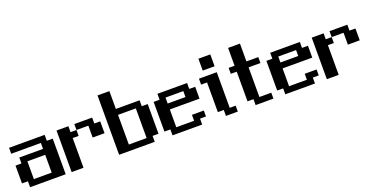

<svg xmlns="http://www.w3.org/2000/svg" viewBox="-21 -1262 3731 1900"><g transform="rotate(-20 1844.0 -312.5)"><path d="M0 -437.5H375V-375H437.5V0H62.5V-62.5H0V-250H62.5V-312.5H312.5V-375H0ZM125 -250V-62.5H312.5V-250Z M500 -437.5H625V-375H687.5V-437.5H875V-375H937.5V-250H812.5V-375H687.5V-312.5H625V0H500Z M1000 -625H1125V-437.5H1375V-375H1437.5V-62.5H1375V0H1000ZM1125 -375V-62.5H1312.5V-375Z M1500 -375H1562.5V-437.5H1875V-375H1937.5V-250H1625V-62.5H1812.5V-125H1937.5V-62.5H1875V0H1562.5V-62.5H1500ZM1625 -375V-312.5H1812.5V-375Z M2000 -437.5H2187.5V-62.5H2250V0H2125V-62.5H2062.5V-375H2000ZM2062.5 -625H2187.5V-500H2062.5Z M2312.5 -437.5H2375V-625H2500V-437.5H2625V-375H2500V-62.5H2625V0H2437.5V-62.5H2375V-375H2312.5Z M2687.5 -375H2750V-437.5H3062.5V-375H3125V-250H2812.5V-62.5H3000V-125H3125V-62.5H3062.5V0H2750V-62.5H2687.5ZM2812.5 -375V-312.5H3000V-375Z M3187.5 -437.5H3312.5V-375H3375V-437.5H3562.5V-375H3625V-250H3500V-375H3375V-312.5H3312.5V0H3187.5Z"/></g></svg>

Font: NeoDunggeunmo Pro
Style: Regular
Weight: 400
Version: Version 1.020